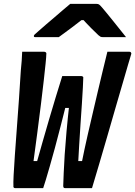

<svg xmlns="http://www.w3.org/2000/svg" viewBox="-20 -966 695 987"><path d="M94 -700Q114 -700 132 -700Q150 -700 168.5 -700Q187 -700 206 -700Q210 -700 213 -698.5Q216 -697 217.5 -694.5Q219 -692 218 -686Q218 -675 214.5 -640.5Q211 -606 205 -552.5Q199 -499 190.5 -430.5Q182 -362 171.5 -281.5Q161 -201 149 -113L129 -138H192L164 -113Q181 -174 198 -233.5Q215 -293 232 -351Q249 -409 266 -465Q283 -521 300 -575H398Q401 -575 403 -574Q405 -573 407 -571Q409 -569 408 -565Q408 -551 406 -516Q404 -481 401 -433Q398 -385 394 -330Q390 -275 387 -219Q384 -163 381 -114L363 -138H427L397 -114Q415 -204 431 -273.5Q447 -343 460 -398.5Q473 -454 484.5 -503Q496 -552 507.5 -599.5Q519 -647 532 -700Q552 -700 570 -700Q588 -700 606.5 -700Q625 -700 644 -700Q649 -700 651 -698.5Q653 -697 654.5 -693.5Q656 -690 654 -686Q650 -674 638.5 -634Q627 -594 610 -536Q593 -478 573 -409Q553 -340 532 -267Q511 -194 490.5 -125Q470 -56 453 1Q436 1 418 1Q400 1 382.5 1Q365 1 348 1Q331 1 314 1Q309 1 307 -2Q305 -5 305 -11Q306 -37 307.5 -77Q309 -117 312.5 -170.5Q316 -224 322 -290.5Q328 -357 337 -437L358 -411H292L322 -437Q306 -374 291 -315Q276 -256 262 -204.5Q248 -153 236 -111.5Q224 -70 215.5 -41.5Q207 -13 202 1Q177 1 153 1Q129 1 105 1Q81 1 57 1Q53 1 50.5 -2Q48 -5 49 -10Q48 -23 50 -65Q52 -107 56.5 -169.5Q61 -232 66.5 -306Q72 -380 77.5 -456.5Q83 -533 87 -603Q90 -628 91.5 -653Q93 -678 94 -700ZM341 -946Q356 -946 382.5 -946Q409 -946 436 -946Q463 -946 477 -946Q484 -946 489 -943Q494 -940 505 -927Q512 -919 525.5 -902.5Q539 -886 556.5 -864.5Q574 -843 592.5 -819.5Q611 -796 628 -775Q602 -775 569.5 -775Q537 -775 512 -775Q501 -775 497 -777Q493 -779 486 -785Q472 -798 448.5 -821.5Q425 -845 390 -884L439 -863Q425 -862 407 -862.5Q389 -863 373 -863L428 -885Q382 -849 346.5 -822.5Q311 -796 282 -775H164Q160 -775 157.5 -775.5Q155 -776 154.5 -778Q154 -780 154 -782Q155 -786 159.5 -790Q164 -794 180 -808Q195 -822 216 -839.5Q237 -857 259.5 -876.5Q282 -896 303.5 -914.5Q325 -933 341 -946Z"/></svg>

Font: RecMonoLinear Nerd Font Mono
Style: Bold Italic
Weight: 700
Italic angle: -10°
Monospace: yes
Version: Version 1.085; ttfautohint (v1.8.4.7-5d5b);Nerd Fonts 3.2.1